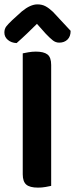

<svg xmlns="http://www.w3.org/2000/svg" viewBox="-27 -851 343 878"><path d="M147 7Q109 7 93 -7Q77 -21 77 -54V-607Q86 -609 103 -612Q120 -615 137 -615Q173 -615 190 -602Q207 -589 207 -554V-1Q198 1 181.5 4Q165 7 147 7ZM142 -742Q122 -722 98 -699Q74 -676 49 -654Q25 -655 9 -668.5Q-7 -682 -7 -702Q-7 -719 2 -730.5Q11 -742 29 -759L73 -799Q112 -831 144 -831Q165 -831 181 -822.5Q197 -814 215 -797L296 -710Q296 -684 281.5 -670Q267 -656 244 -656Q228 -656 215 -666Q202 -676 182 -697Z"/></svg>

Font: Baloo 2 SemiBold
Style: Regular
Weight: 600
Designer: Sarang Kulkarni and Ek Type
Foundry: Ek Type
Version: Version 1.640;hotconv 1.0.111;makeotfexe 2.5.65597; ttfautoh